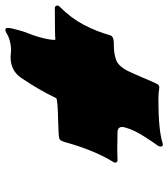

<svg xmlns="http://www.w3.org/2000/svg" viewBox="24 -734 629 718"><g transform="rotate(-90 339.0 -374.5)"><path d="M157.7 -80.6Q152.3 -80.6 150.9 -85Q150.4 -86.9 150.4 -88.9Q150.4 -91.3 150.9 -93.3Q151.4 -95.7 153.3 -98.6Q164.1 -112.8 187 -148.4Q212.4 -188 221.2 -219.7Q223.6 -227.1 223.6 -232.9Q223.6 -248 207 -250Q173.8 -251 140.1 -251Q127 -251 99.1 -250Q93.3 -250.5 91.3 -254.4Q90.3 -256.3 90.3 -258.8Q90.3 -260.3 90.8 -261.7L92.3 -265.1Q134.3 -332.5 164.6 -437.5L167 -446.8L170.9 -457Q173.3 -465.8 182.4 -468.3Q191.4 -470.7 247.1 -472.2Q327.1 -473.6 331.5 -479.5Q362.8 -544.9 405.8 -607.9Q432.6 -649.9 484.9 -649.9Q492.2 -649.9 499.5 -648.9Q506.8 -647.9 514.6 -647.9Q552.2 -649.9 579.6 -668Q581.5 -668.5 583 -668.9Q584.5 -669.4 586.4 -669.4Q589.4 -669.4 592.3 -667.5Q594.2 -666 594.2 -660.6Q594.2 -648.9 585 -617.2Q580.1 -599.1 572.8 -581.1Q565.4 -563 560.5 -545.4Q549.3 -506.8 549.3 -484.9Q549.3 -482.4 551.8 -482.4Q561.5 -484.4 668.5 -484.4Q674.8 -484.4 677.2 -478.5Q677.7 -476.6 677.7 -474.6V-472.7Q676.8 -469.7 673.8 -466.8Q630.9 -423.8 606.2 -377Q581.5 -330.1 566.4 -277.3Q565.4 -273.4 562 -270.5Q555.7 -263.7 531.7 -263.7H525.4Q500 -263.7 476.1 -255.9Q452.1 -248 433.6 -212.4Q420.4 -184.6 408.9 -157Q397.5 -129.4 384.8 -102.5Q380.4 -93.8 371.1 -93.8Q349.6 -97.2 327.6 -97.2Q211.9 -97.2 161.6 -81.1Z"/></g></svg>

Font: Weird Comic
Style: Italic
Weight: 400
Italic angle: -16°
Designer: GGBotNet
Foundry: GGBotNet
Version: 0.80